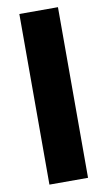

<svg xmlns="http://www.w3.org/2000/svg" viewBox="-95 -906 533 953"><g transform="rotate(-10 171.5 -430.0)"><path d="M74.2 0H268.8V-860H74.2Z"/></g></svg>

Font: Hussar
Style: BdWide
Weight: 700
Foundry: Cannot Into Space Fonts
Version: Version 2.00